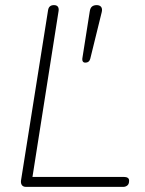

<svg xmlns="http://www.w3.org/2000/svg" viewBox="-20 -731 567 751"><path d="M462 0H82Q71 0 66 -6.5Q61 -13 62 -24L168 -691Q171 -711 191 -711Q202 -711 206.5 -704.5Q211 -698 209 -687L107 -39H464Q474 -39 479.5 -35.5Q485 -32 485 -24Q485 -11 478 -5.5Q471 0 462 0ZM314 -486Q307 -486 304 -490.5Q301 -495 302 -502L331 -686Q333 -700 340 -705.5Q347 -711 358 -711Q370 -711 375.5 -704Q381 -697 378 -684L333 -501Q329 -486 314 -486Z"/></svg>

Font: Nunito Variable Extra Light
Style: Italic
Weight: 200
Italic angle: -9°
Designer: Vernon Adams
Foundry: Vernon Adams
Version: Version 3.602